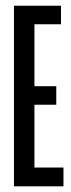

<svg xmlns="http://www.w3.org/2000/svg" viewBox="-20 -658 249 678"><path d="M204.1 0Q204.1 0 204.1 -33.2Q204.1 -66.4 204.1 -66.4Q204.1 -66.4 190.4 -66.4Q177.7 -66.4 160.2 -66.4Q139.6 -66.4 121.1 -66.4Q101.6 -66.4 101.6 -66.4Q101.6 -66.4 101.6 -94.7Q101.6 -123 101.6 -160.2Q101.6 -206.1 101.6 -247.1Q101.6 -288.1 101.6 -288.1Q101.6 -288.1 140.6 -288.1Q178.7 -288.1 178.7 -288.1Q178.7 -288.1 178.7 -321.3Q178.7 -353.5 178.7 -353.5Q178.7 -353.5 140.6 -353.5Q101.6 -353.5 101.6 -353.5Q101.6 -353.5 101.6 -381.8Q101.6 -410.2 101.6 -446.3Q101.6 -491.2 101.6 -531.2Q101.6 -572.3 101.6 -572.3Q101.6 -572.3 148.4 -572.3Q195.3 -572.3 195.3 -572.3Q195.3 -572.3 195.3 -605.5Q195.3 -637.7 195.3 -637.7Q195.3 -637.7 164.1 -637.7Q133.8 -637.7 99.6 -637.7Q72.3 -637.7 50.8 -637.7Q29.3 -637.7 29.3 -637.7Q29.3 -637.7 29.3 -627Q29.3 -615.2 29.3 -595.7Q29.3 -558.6 29.3 -497.1Q29.3 -435.5 29.3 -366.2Q29.3 -321.3 29.3 -275.4Q29.3 -228.5 29.3 -186.5Q29.3 -107.4 29.3 -53.7Q29.3 0 29.3 0Q29.3 0 61.5 0Q93.8 0 129.9 0Q158.2 0 181.6 0Q204.1 0 204.1 0Z"/></svg>

Font: AgendaMediumCondGoodkids
Style: AgendaMediumCondGoodkids
Weight: 500
Designer: ""
Version: ""